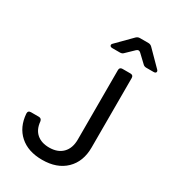

<svg xmlns="http://www.w3.org/2000/svg" viewBox="-226 -1067 1068 1194"><g transform="rotate(30 308.0 -470.0)"><path d="M270 10Q169 10 109 -43.5Q49 -97 42 -190Q41 -212 63 -212H119Q139 -212 142 -191Q147 -136 180.5 -107Q214 -78 270 -78Q331 -78 365.5 -113Q400 -148 400 -211V-709Q400 -730 421 -730H478Q499 -730 499 -709V-211Q499 -109 437.5 -49.5Q376 10 270 10ZM302 -810Q288 -810 284.5 -818.5Q281 -827 291 -836L393 -939Q404 -950 419 -950H480Q495 -950 506 -939L608 -836Q618 -827 615 -818.5Q612 -810 598 -810H545Q530 -810 520 -821L465 -873Q450 -887 435 -872L382 -821Q372 -810 357 -810Z"/></g></svg>

Font: Pitagon Sans Mono Medium
Style: Regular
Weight: 500
Monospace: yes
Designer: Travis Tran
Foundry: Pitagon
Version: Version 1.001; ttfautohint (v1.8.4.7-5d5b);gftools[0.9.26]